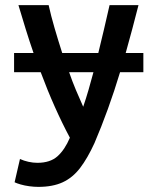

<svg xmlns="http://www.w3.org/2000/svg" viewBox="-20 -542 600 750"><path d="M130 188Q113 188 94.5 185.5Q76 183 60.5 178.5Q45 174 37 170L58 79Q73 86 91 90Q109 94 126 94Q176 94 204.5 68.5Q233 43 253 -4Q223 -60 194 -125Q165 -190 139 -260H35V-335H111Q95 -381 80.5 -428Q66 -475 52 -522H170Q179 -481 193 -433Q207 -385 223 -335H364Q375 -380 386 -426.5Q397 -473 408 -522H521Q509 -475 496.5 -428Q484 -381 471 -335H540V-260H449Q427 -187 401.5 -116.5Q376 -46 349 17Q322 76 293 114Q264 152 225 170Q186 188 130 188ZM305 -125Q316 -157 326 -191.5Q336 -226 345 -260H250Q262 -225 276.5 -190.5Q291 -156 305 -125Z"/></svg>

Font: Ubuntu Sans Mono Medium
Style: Regular
Weight: 500
Monospace: yes
Designer: Dalton Maag Ltd
Foundry: Dalton Maag Ltd
Version: Version 1.006